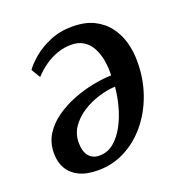

<svg xmlns="http://www.w3.org/2000/svg" viewBox="-109 -658 731 768"><g transform="rotate(-20 257.0 -274.0)"><path d="M67 -454Q81 -474.5 110.8 -499.8Q140.5 -525 183.2 -543.2Q226 -561.5 278.5 -561.5Q333 -561.5 370.8 -542.8Q408.5 -524 432.2 -492.2Q456 -460.5 466.5 -421Q477 -381.5 476.5 -340Q476.5 -267.5 453.8 -203.2Q431 -139 391 -90.2Q351 -41.5 297.5 -13.5Q244 14.5 181.5 14.5Q132 14.5 100.2 -1.5Q68.5 -17.5 53 -44.8Q37.5 -72 37.5 -106.5Q36.5 -153 58.8 -188.5Q81 -224 117.8 -249.5Q154.5 -275 197.8 -291.5Q241 -308 283.5 -316Q326 -324 359 -324.5Q360.5 -357.5 355.2 -387.8Q350 -418 337.2 -442.2Q324.5 -466.5 302.8 -480.5Q281 -494.5 250 -494.5Q219 -494.5 190.2 -484.2Q161.5 -474 136.2 -456.2Q111 -438.5 90 -415.5ZM206 -39Q241 -39 268 -61.5Q295 -84 314 -120Q333 -156 344 -197.5Q355 -239 358 -277Q324.5 -275.5 287 -264Q249.5 -252.5 217 -231.5Q184.5 -210.5 164.5 -181Q144.5 -151.5 145 -114Q145.5 -76.5 161.8 -57.8Q178 -39 206 -39Z"/></g></svg>

Font: Merriweather 28pt Medium
Style: Italic
Weight: 500
Italic angle: -7.8°
Version: Version 2.101